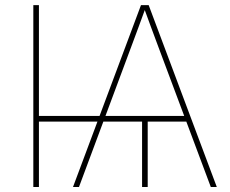

<svg xmlns="http://www.w3.org/2000/svg" viewBox="-20 -748 919 768"><path d="M135.7 -727.5V0H113.3V-727.5ZM570.8 -272.9V0H548.3V-272.9ZM272 0 543.9 -727.5H574.7L847.2 0H823.2L612.3 -563.5Q597.7 -602.5 583.3 -641.6Q568.8 -680.7 554.7 -719.7H563.5Q549.3 -680.7 534.9 -641.6Q520.5 -602.5 505.9 -563.5L295.9 0ZM124.5 -261.7V-284.2H740.2V-261.7Z"/></svg>

Font: Inter Thin
Style: Regular
Weight: 250
Designer: Rasmus Andersson
Foundry: rsms
Version: Version 4.001;git-66647c0bb